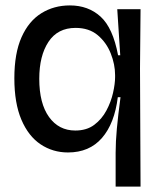

<svg xmlns="http://www.w3.org/2000/svg" viewBox="-20 -550 584 709"><path d="M407 139V14Q407 -26 411.5 -75Q416 -124 425 -191H415Q403 -94 356.5 -40.5Q310 13 231 13Q175 13 130 -17Q85 -47 59 -108Q33 -169 33 -261Q33 -353 59.5 -412.5Q86 -472 132.5 -501Q179 -530 238 -530Q306 -530 351.5 -488.5Q397 -447 416 -346H424L413 -516H499L497 -298L499 139ZM258 -68Q300 -68 328 -89Q356 -110 373 -142Q390 -174 397.5 -207.5Q405 -241 405 -265V-273Q405 -312 389 -352.5Q373 -393 341 -420Q309 -447 259 -447Q193 -447 159 -395.5Q125 -344 125 -259Q125 -168 161 -118Q197 -68 258 -68Z"/></svg>

Font: Bricolage Grotesque 48pt
Style: Regular
Weight: 400
Designer: Mathieu Triay
Foundry: Atelier Triay
Version: Version 1.000; ttfautohint (v1.8.4.7-5d5b);gftools[0.9.32]